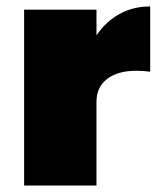

<svg xmlns="http://www.w3.org/2000/svg" viewBox="-20 -577 497 597"><path d="M447 -557V-354Q425 -357 404 -357Q346 -357 313 -331.5Q280 -306 280 -261V0H55V-547H280V-467Q309 -510 351.5 -533.5Q394 -557 447 -557Z"/></svg>

Font: TypoPRO Montserrat Alternates
Style: Regular
Weight: 900
Designer: Julieta Ulanovsky
Foundry: Julieta Ulanovsky
Version: Version 6.001